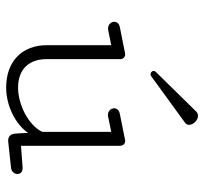

<svg xmlns="http://www.w3.org/2000/svg" viewBox="-40 -636 685 645"><g transform="rotate(90 302.5 -313.5)"><path d="M392.6 -592.8C397.5 -596.2 399.4 -601.6 399.4 -606.4C399.4 -620.1 384.3 -636.2 369.1 -636.2C363.8 -636.2 358.9 -634.3 354 -629.4L221.7 -494.6C219.2 -492.2 218.3 -489.7 218.3 -487.3C218.3 -481.4 224.1 -476.6 230 -476.6C231.9 -476.6 233.9 -477.1 235.4 -478.5ZM274.4 -31.7C209 -31.7 178.7 -72.3 178.7 -126.5V-375C178.7 -384.3 171.9 -391.6 162.1 -391.6C160.2 -391.6 158.2 -391.1 156.2 -390.6L70.8 -373.5C58.6 -371.1 53.2 -363.3 53.2 -355C53.2 -344.7 62 -334 75.7 -334C78.1 -334 81.1 -334 84 -335L131.8 -344.7V-127.9C131.8 -47.4 184.1 8.3 273.9 8.3C336.4 8.3 398.4 -23.9 426.3 -65.4L428.7 -22.9C429.7 -6.3 439 1.5 451.7 1.5H455.1L545.9 -8.3C558.1 -10.7 564.5 -20.5 564.5 -29.8C564.5 -38.6 558.6 -46.9 544.9 -46.9H542L469.7 -41.5V-375C469.7 -384.3 462.9 -391.6 453.1 -391.6C451.2 -391.6 449.2 -391.1 447.3 -390.6L362.3 -373.5C349.6 -371.1 343.8 -362.8 343.8 -354.5C343.8 -344.2 352.5 -333.5 366.7 -333.5C369.6 -333.5 372.6 -334 375.5 -335L422.9 -344.7V-112.8C400.9 -66.9 332 -31.7 274.4 -31.7Z"/></g></svg>

Font: Cutive Mono
Style: Regular
Weight: 400
Monospace: yes
Designer: Vernon Adams
Foundry: Vernon Adams
Version: Version 1.002